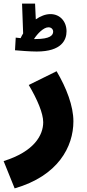

<svg xmlns="http://www.w3.org/2000/svg" viewBox="-54 -811 483 1062"><path d="M149 -526C288 -526 314 -591 314 -638C314 -691 279 -733 225 -733C198 -733 170 -722 144 -704L140 -791H68L74 -626C69 -618 64 -609 60 -600C50 -601 41 -602 33 -603L29 -533C50 -531 112 -526 149 -526ZM214 -660C230 -660 240 -649 240 -636C240 -617 225 -595 142 -595C139 -595 137 -595 134 -595C153 -625 187 -660 214 -660ZM27 231C267 162 352 1 352 -140C352 -224 314 -324 259 -417L105 -341C153 -260 185 -184 185 -135C185 -64 136 27 -34 80Z"/></svg>

Font: Noto Sans Arabic SemCond Blk
Style: Regular
Weight: 900
Width: 4
Designer: Monotype Design Team, Nadine Chahine, Nizar Qandah and Khaled Hosny
Foundry: Monotype Imaging Inc.
Version: Version 2.012